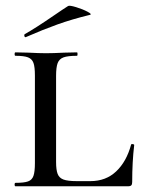

<svg xmlns="http://www.w3.org/2000/svg" viewBox="-20 -651 505 671"><path d="M176 -85Q176 -57 181.5 -43Q187 -29 202 -23.5Q217 -18 248 -18H296Q350 -18 386 -52Q422 -86 438 -145Q438 -148 443.5 -147.5Q449 -147 449 -144Q442 -85 442 -15Q442 -7 439 -3.5Q436 0 427 0H34Q31 0 31 -6Q31 -12 34 -12Q64 -12 78 -17Q92 -22 97 -36.5Q102 -51 102 -81V-387Q102 -417 97 -431Q92 -445 78 -450.5Q64 -456 34 -456Q31 -456 31 -462Q31 -468 34 -468L79 -467Q117 -465 141 -465Q165 -465 205 -467L249 -468Q251 -468 251 -462Q251 -456 249 -456Q217 -456 202 -450.5Q187 -445 181.5 -430.5Q176 -416 176 -386ZM70 -521Q66 -521 65 -525.5Q64 -530 67 -532Q103 -552 170 -598Q202 -620 218 -630Q223 -633 246 -626Q269 -619 286 -610Q303 -601 294 -599Q232 -584 180.5 -565.5Q129 -547 72 -522Z"/></svg>

Font: Cormorant SC Medium
Style: Regular
Weight: 500
Designer: Christian Thalmann (Catharsis Fonts)
Version: Version 3.000